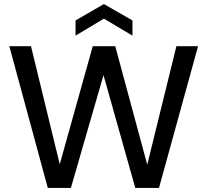

<svg xmlns="http://www.w3.org/2000/svg" viewBox="-20 -928 1024 948"><path d="M216 0 26 -700H133L275 -117L438 -700H549L707 -115L851 -700H958L765 0H648L491 -557L330 0ZM353 -752V-827L493 -908L634 -827V-752L493 -836Z"/></svg>

Font: DM Sans Medium
Style: Regular
Weight: 500
Designer: Colophon Foundry, Jonny Pinhorn
Foundry: Colophon Foundry
Version: Version 4.004; ttfautohint (v1.8.4.7-5d5b)